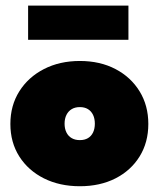

<svg xmlns="http://www.w3.org/2000/svg" viewBox="-20 -634 553 666"><path d="M257 12Q187 12 132.5 -15.2Q78 -42.5 47 -91.2Q16 -140 16 -204Q16 -268 47 -317.2Q78 -366.5 132.5 -394.5Q187 -422.5 257 -422.5Q327 -422.5 380.5 -394.5Q434 -366.5 464.2 -317.2Q494.5 -268 494.5 -204Q494.5 -140 464.2 -91.2Q434 -42.5 380.5 -15.2Q327 12 257 12ZM257 -148Q273.5 -148 285 -154.8Q296.5 -161.5 302.8 -174.5Q309 -187.5 309 -205Q309 -222.5 302.8 -235.5Q296.5 -248.5 285 -255.5Q273.5 -262.5 257 -262.5Q240.5 -262.5 228.8 -255.5Q217 -248.5 210.5 -235.5Q204 -222.5 204 -205Q204 -187.5 210.5 -174.5Q217 -161.5 228.8 -154.8Q240.5 -148 257 -148ZM77.5 -496V-614.5H425.5V-496Z"/></svg>

Font: League Spartan Thin Black
Style: Regular
Weight: 900
Version: Version 2.002